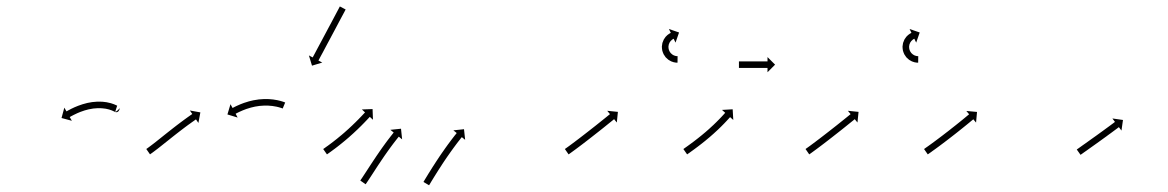

<svg xmlns="http://www.w3.org/2000/svg" viewBox="-20 -558 3576 588"><path d="M344.9 -220.7C340.8 -211.4 332.6 -215 332.6 -215L338.7 -234C337 -234.6 334.9 -234.7 333.1 -234.2C331.7 -233.8 330.5 -233.2 329.3 -232.2C326.8 -230.1 325.5 -227.1 325.7 -223.9C326.1 -215.7 326.8 -234.9 338.3 -234.2C338.7 -234.1 341.4 -232.7 340.3 -233.4C340.3 -233.4 340.3 -233.4 340.2 -233.4C340.2 -233.5 340.1 -233.5 340.1 -233.5C338.8 -234.3 337.5 -235 336.1 -235.7C336.1 -235.7 336 -235.7 336 -235.7C335.9 -235.7 335.8 -235.8 335.8 -235.8C333.6 -236.9 331.2 -237.8 328.9 -238.8C328.9 -238.8 328.8 -238.8 328.8 -238.8C328.7 -238.9 328.6 -238.9 328.6 -238.9C325.5 -240.1 322.3 -241.1 319.1 -242.1C319.1 -242.1 319 -242.1 318.9 -242.1C318.8 -242.1 318.8 -242.1 318.8 -242.1C314.9 -243.2 311 -244 307 -244.8C307 -244.8 306.9 -244.8 306.8 -244.8C306.8 -244.8 306.7 -244.9 306.7 -244.9C302.2 -245.6 297.7 -246.1 293.2 -246.5C293.2 -246.5 293.1 -246.5 293 -246.5C292.9 -246.5 292.9 -246.5 292.9 -246.5C288 -246.7 283.1 -246.8 278.3 -246.7C278.3 -246.7 278.2 -246.7 278.1 -246.7C278 -246.7 277.9 -246.7 277.9 -246.7C272.9 -246.5 267.8 -246 262.8 -245.4C262.8 -245.4 262.7 -245.4 262.6 -245.4C262.5 -245.4 262.5 -245.4 262.5 -245.4C257.4 -244.6 252.4 -243.7 247.4 -242.7C247.4 -242.7 247.3 -242.6 247.3 -242.6C247.2 -242.6 247.1 -242.6 247.1 -242.6C242.3 -241.4 237.5 -240.1 232.7 -238.7C232.7 -238.7 232.6 -238.7 232.6 -238.7C232.5 -238.7 232.5 -238.6 232.5 -238.6C228 -237.2 223.6 -235.7 219.2 -234C219.2 -234 219.2 -234 219.1 -234C219.1 -234 219 -233.9 219 -233.9C215.1 -232.4 211.2 -230.8 207.3 -229.1C207.3 -229.1 207.3 -229 207.3 -229C207.2 -229 207.2 -229 207.2 -229C203.9 -227.5 200.7 -226 197.5 -224.4C197.5 -224.4 197.5 -224.3 197.4 -224.3C197.4 -224.3 197.4 -224.3 197.4 -224.3C194.9 -223 192.4 -221.8 190 -220.4C190 -220.4 190 -220.4 190 -220.4C189.9 -220.4 189.9 -220.4 189.9 -220.4C188.4 -219.6 186.8 -218.7 185.2 -217.8L185.2 -217.8L185.2 -217.8C184.7 -217.5 184.1 -217.2 183.6 -216.9L177 -228.3L168.4 -196.6L200.1 -188.1L193.5 -199.5C194.1 -199.8 194.6 -200.1 195.1 -200.4L195.1 -200.4L195.1 -200.4C196.6 -201.2 198 -202.1 199.5 -202.9C199.5 -202.9 199.5 -202.9 199.5 -202.9C199.5 -202.8 199.5 -202.8 199.5 -202.8C201.8 -204.1 204.1 -205.3 206.5 -206.5C206.5 -206.5 206.4 -206.5 206.4 -206.5C206.4 -206.5 206.4 -206.4 206.4 -206.4C209.4 -207.9 212.5 -209.4 215.6 -210.8C215.6 -210.8 215.5 -210.8 215.5 -210.8C215.4 -210.8 215.4 -210.8 215.4 -210.8C219 -212.4 222.7 -213.9 226.4 -215.4C226.4 -215.4 226.4 -215.3 226.3 -215.3C226.3 -215.3 226.2 -215.3 226.2 -215.3C230.3 -216.8 234.5 -218.3 238.6 -219.6C238.6 -219.6 238.6 -219.6 238.5 -219.6C238.5 -219.6 238.4 -219.6 238.4 -219.6C242.8 -220.9 247.3 -222.1 251.8 -223.2C251.8 -223.2 251.7 -223.1 251.7 -223.1C251.6 -223.1 251.5 -223.1 251.5 -223.1C256.1 -224.1 260.8 -224.9 265.4 -225.6C265.4 -225.6 265.4 -225.6 265.3 -225.6C265.2 -225.6 265.1 -225.6 265.1 -225.6C269.7 -226.1 274.3 -226.5 279 -226.7C279 -226.7 278.9 -226.7 278.8 -226.7C278.7 -226.7 278.6 -226.7 278.6 -226.7C283 -226.8 287.4 -226.7 291.8 -226.5C291.8 -226.5 291.8 -226.5 291.7 -226.5C291.6 -226.5 291.5 -226.5 291.5 -226.5C295.5 -226.2 299.6 -225.7 303.6 -225.1C303.6 -225.1 303.5 -225.1 303.4 -225.1C303.3 -225.1 303.2 -225.2 303.2 -225.2C306.7 -224.5 310.2 -223.7 313.7 -222.8C313.7 -222.8 313.6 -222.8 313.5 -222.8C313.4 -222.9 313.4 -222.9 313.4 -222.9C316.2 -222.1 318.9 -221.1 321.7 -220.1C321.7 -220.1 321.6 -220.2 321.6 -220.2C321.5 -220.2 321.4 -220.2 321.4 -220.2C323.4 -219.4 325.4 -218.6 327.3 -217.7C327.3 -217.7 327.2 -217.7 327.2 -217.8C327.1 -217.8 327 -217.8 327 -217.8C328.1 -217.3 329.2 -216.7 330.2 -216.2C330.2 -216.2 330.1 -216.2 330.1 -216.2C330 -216.2 330 -216.3 330 -216.3C338.2 -211.3 352.5 -237.9 344.9 -220.7Z M429.5 -102.8C429 -102.4 428.5 -102.1 428 -101.7L439.4 -85.3C439.9 -85.6 440.4 -86 440.9 -86.3L440.9 -86.3L440.9 -86.4C442.4 -87.4 443.9 -88.4 445.4 -89.5C445.4 -89.5 445.4 -89.5 445.4 -89.5C445.4 -89.5 445.4 -89.5 445.4 -89.5C447.7 -91.2 450 -92.8 452.2 -94.5C452.2 -94.5 452.3 -94.5 452.3 -94.6C452.3 -94.6 452.3 -94.6 452.3 -94.6C455.3 -96.8 458.2 -99 461.1 -101.3L461.2 -101.3L461.2 -101.3C464.7 -104 468.2 -106.7 471.6 -109.5L471.6 -109.5L471.6 -109.5C475.5 -112.6 479.4 -115.7 483.3 -118.8C487.5 -122.1 491.6 -125.4 495.8 -128.7C500.1 -132.2 504.4 -135.6 508.7 -139L508.7 -139L508.7 -139C513.1 -142.5 517.4 -145.9 521.8 -149.3L521.8 -149.3L521.8 -149.3C526 -152.6 530.2 -155.9 534.5 -159.1L534.5 -159.1L534.5 -159.1C538.5 -162.2 542.5 -165.2 546.5 -168.2L546.5 -168.2L546.5 -168.2C550.1 -170.9 553.7 -173.6 557.4 -176.3L557.4 -176.2L557.4 -176.2C560.4 -178.5 563.5 -180.7 566.7 -182.9L566.6 -182.9L566.6 -182.9C569 -184.6 571.4 -186.3 573.9 -188L573.8 -188L573.8 -188C575.4 -189.1 577 -190.2 578.5 -191.3L578.5 -191.3L578.5 -191.3C579.1 -191.6 579.6 -192 580.2 -192.4L587.6 -181.5L593.6 -213.8L561.4 -219.7L568.9 -208.9C568.3 -208.5 567.7 -208.1 567.2 -207.7L567.2 -207.7L567.2 -207.7C565.6 -206.6 564 -205.5 562.4 -204.4L562.4 -204.4L562.4 -204.4C559.9 -202.7 557.5 -201 555 -199.2L555 -199.2L555 -199.2C551.9 -197 548.7 -194.7 545.6 -192.4L545.6 -192.4L545.6 -192.4C541.9 -189.7 538.2 -187 534.5 -184.2L534.5 -184.2L534.5 -184.2C530.4 -181.2 526.4 -178.1 522.3 -175L522.3 -175L522.3 -175C518 -171.7 513.7 -168.4 509.5 -165.1L509.5 -165L509.4 -165C505.1 -161.6 500.7 -158.2 496.3 -154.7L496.3 -154.7L496.3 -154.7C492 -151.3 487.6 -147.8 483.3 -144.4C479.2 -141 475 -137.7 470.8 -134.4C467 -131.3 463.1 -128.2 459.2 -125.2L459.3 -125.2L459.3 -125.2C455.8 -122.5 452.4 -119.8 448.9 -117.1L448.9 -117.1L449 -117.2C446.1 -114.9 443.2 -112.7 440.3 -110.6C440.3 -110.6 440.3 -110.6 440.3 -110.6C440.3 -110.6 440.3 -110.6 440.3 -110.6C438.1 -109 435.9 -107.3 433.7 -105.7C433.7 -105.7 433.7 -105.7 433.7 -105.7C433.7 -105.7 433.7 -105.7 433.7 -105.7C432.3 -104.7 430.9 -103.7 429.5 -102.7L429.5 -102.8ZM844.8 -226C845.1 -225.9 845.4 -225.8 845.7 -225.6L853.4 -244.1C853.1 -244.2 852.8 -244.3 852.5 -244.5C852.5 -244.5 852.5 -244.5 852.4 -244.5C852.4 -244.5 852.3 -244.5 852.3 -244.5C850.8 -245.1 849.3 -245.7 847.8 -246.2C847.8 -246.2 847.7 -246.3 847.7 -246.3C847.6 -246.3 847.6 -246.3 847.6 -246.3C845.1 -247.1 842.5 -247.9 840 -248.6C840 -248.6 840 -248.7 839.9 -248.7C839.9 -248.7 839.8 -248.7 839.8 -248.7C836.4 -249.6 833.1 -250.4 829.7 -251.1C829.7 -251.1 829.6 -251.1 829.6 -251.2C829.5 -251.2 829.4 -251.2 829.4 -251.2C825.4 -252 821.3 -252.6 817.2 -253.2C817.2 -253.2 817.1 -253.2 817.1 -253.2C817 -253.2 816.9 -253.3 816.9 -253.3C812.3 -253.8 807.7 -254.2 803.1 -254.5C803.1 -254.5 803 -254.5 803 -254.5C802.9 -254.5 802.8 -254.5 802.8 -254.5C797.9 -254.7 792.9 -254.7 787.9 -254.6C787.9 -254.6 787.9 -254.6 787.8 -254.6C787.7 -254.6 787.7 -254.6 787.7 -254.6C782.5 -254.4 777.4 -254 772.3 -253.5C772.3 -253.5 772.3 -253.5 772.2 -253.5C772.1 -253.4 772 -253.4 772 -253.4C766.9 -252.8 761.9 -252 756.8 -251C756.8 -251 756.7 -251 756.7 -251C756.6 -251 756.5 -251 756.5 -251C751.7 -249.9 746.8 -248.8 741.9 -247.5C741.9 -247.5 741.9 -247.5 741.8 -247.5C741.8 -247.5 741.7 -247.4 741.7 -247.4C737.2 -246.1 732.7 -244.7 728.3 -243.2C728.3 -243.2 728.2 -243.2 728.2 -243.2C728.1 -243.2 728.1 -243.2 728.1 -243.2C724.1 -241.7 720.2 -240.3 716.3 -238.7C716.3 -238.7 716.2 -238.7 716.2 -238.7C716.1 -238.6 716.1 -238.6 716.1 -238.6C712.8 -237.2 709.5 -235.8 706.3 -234.3C706.3 -234.3 706.2 -234.3 706.2 -234.3C706.2 -234.3 706.2 -234.3 706.2 -234.3C703.7 -233.1 701.2 -231.9 698.7 -230.7C698.7 -230.7 698.7 -230.6 698.6 -230.6C698.6 -230.6 698.6 -230.6 698.6 -230.6C697 -229.8 695.4 -229 693.9 -228.2C693.9 -228.2 693.8 -228.2 693.8 -228.1C693.8 -228.1 693.8 -228.1 693.8 -228.1C693.3 -227.8 692.7 -227.6 692.2 -227.3L685.9 -238.9L676.5 -207.5L707.8 -198L701.6 -209.6C702.2 -209.9 702.7 -210.2 703.2 -210.5C703.2 -210.5 703.2 -210.5 703.2 -210.5C703.2 -210.5 703.2 -210.5 703.2 -210.5C704.7 -211.3 706.2 -212 707.7 -212.8C707.7 -212.8 707.7 -212.8 707.6 -212.8C707.6 -212.8 707.6 -212.8 707.6 -212.8C710 -213.9 712.3 -215.1 714.7 -216.2C714.7 -216.2 714.7 -216.2 714.6 -216.1C714.6 -216.1 714.6 -216.1 714.6 -216.1C717.6 -217.5 720.7 -218.9 723.9 -220.2C723.9 -220.2 723.8 -220.2 723.8 -220.2C723.7 -220.1 723.7 -220.1 723.7 -220.1C727.4 -221.6 731.1 -223 734.9 -224.4C734.9 -224.4 734.8 -224.3 734.8 -224.3C734.7 -224.3 734.7 -224.3 734.7 -224.3C738.8 -225.7 743.1 -227 747.3 -228.2C747.3 -228.2 747.2 -228.2 747.2 -228.2C747.1 -228.2 747.1 -228.2 747.1 -228.2C751.6 -229.4 756.1 -230.4 760.7 -231.4C760.7 -231.4 760.6 -231.4 760.6 -231.4C760.5 -231.4 760.5 -231.4 760.5 -231.4C765.2 -232.2 769.9 -233 774.6 -233.6C774.6 -233.6 774.6 -233.6 774.5 -233.6C774.4 -233.6 774.4 -233.6 774.4 -233.6C779.1 -234.1 783.8 -234.4 788.6 -234.6C788.6 -234.6 788.5 -234.6 788.5 -234.6C788.4 -234.6 788.3 -234.6 788.3 -234.6C792.9 -234.7 797.5 -234.7 802.1 -234.5C802.1 -234.5 802 -234.5 802 -234.5C801.9 -234.5 801.8 -234.5 801.8 -234.5C806.1 -234.3 810.4 -233.9 814.6 -233.4C814.6 -233.4 814.6 -233.4 814.5 -233.4C814.4 -233.4 814.4 -233.4 814.4 -233.4C818.1 -232.9 821.9 -232.3 825.6 -231.5C825.6 -231.5 825.6 -231.6 825.5 -231.6C825.5 -231.6 825.4 -231.6 825.4 -231.6C828.5 -230.9 831.6 -230.2 834.7 -229.4C834.7 -229.4 834.6 -229.4 834.6 -229.4C834.5 -229.4 834.5 -229.4 834.5 -229.4C836.7 -228.8 839 -228.1 841.3 -227.3C841.3 -227.3 841.2 -227.3 841.2 -227.4C841.1 -227.4 841.1 -227.4 841.1 -227.4C842.4 -226.9 843.7 -226.5 845 -226C845 -226 844.9 -226 844.9 -226C844.8 -226 844.8 -226 844.8 -226ZM1037.6 -527.2C1037.9 -527.8 1038.2 -528.4 1038.5 -529L1020.8 -538.3C1020.5 -537.7 1020.2 -537.2 1019.9 -536.6C1019 -534.9 1018.2 -533.3 1017.3 -531.6C1015.9 -529 1014.6 -526.5 1013.2 -523.9C1011.4 -520.5 1009.7 -517.2 1007.9 -513.9C1005.8 -509.9 1003.7 -506 1001.6 -502C999.2 -497.6 996.9 -493.2 994.6 -488.8C992.1 -484.1 989.6 -479.4 987 -474.7C984.5 -469.9 981.9 -465 979.3 -460.2C976.7 -455.3 974.1 -450.4 971.5 -445.6C969 -440.9 966.5 -436.2 964 -431.5C961.6 -427.1 959.3 -422.7 956.9 -418.3C954.8 -414.3 952.7 -410.4 950.6 -406.5C948.9 -403.1 947.1 -399.8 945.3 -396.5C943.9 -393.9 942.6 -391.3 941.2 -388.8C940.3 -387.1 939.4 -385.5 938.5 -383.8C938.2 -383.2 937.9 -382.7 937.6 -382.1L926 -388.3L935.5 -356.9L966.9 -366.4L955.2 -372.6C955.6 -373.2 955.9 -373.8 956.2 -374.4C957.1 -376.1 957.9 -377.7 958.8 -379.4C960.2 -381.9 961.6 -384.5 962.9 -387.1C964.7 -390.4 966.5 -393.7 968.3 -397C970.4 -401 972.5 -404.9 974.6 -408.9C976.9 -413.3 979.3 -417.7 981.6 -422.1C984.1 -426.8 986.6 -431.5 989.2 -436.2C991.7 -441 994.3 -445.9 996.9 -450.7C999.5 -455.6 1002.1 -460.5 1004.7 -465.3C1007.2 -470 1009.7 -474.7 1012.2 -479.4C1014.6 -483.8 1016.9 -488.2 1019.2 -492.7C1021.3 -496.6 1023.4 -500.5 1025.5 -504.5C1027.3 -507.8 1029.1 -511.2 1030.9 -514.5C1032.2 -517.1 1033.6 -519.7 1035 -522.2C1035.8 -523.9 1036.7 -525.6 1037.6 -527.2Z M971.4 -102.7C970.9 -102.4 970.4 -102 969.8 -101.6L981.3 -85.2C981.8 -85.6 982.4 -86 982.9 -86.3L982.9 -86.3L982.9 -86.3C984.4 -87.4 985.9 -88.5 987.4 -89.5L987.4 -89.5L987.4 -89.5C989.8 -91.2 992.1 -92.9 994.4 -94.5L994.4 -94.6L994.5 -94.6C997.5 -96.8 1000.4 -99 1003.4 -101.2C1003.4 -101.2 1003.4 -101.2 1003.4 -101.2C1003.5 -101.2 1003.5 -101.2 1003.5 -101.2C1007 -103.8 1010.5 -106.5 1014 -109.2C1014 -109.2 1014 -109.2 1014 -109.2C1014 -109.2 1014 -109.2 1014 -109.2C1017.9 -112.2 1021.7 -115.3 1025.5 -118.3C1025.5 -118.3 1025.6 -118.3 1025.6 -118.3C1025.6 -118.3 1025.6 -118.4 1025.6 -118.4C1029.7 -121.7 1033.7 -125 1037.7 -128.3C1037.7 -128.3 1037.7 -128.3 1037.8 -128.4C1037.8 -128.4 1037.8 -128.4 1037.8 -128.4C1041.9 -131.9 1046 -135.4 1050.1 -138.9C1050.1 -138.9 1050.1 -138.9 1050.1 -139C1050.1 -139 1050.1 -139 1050.1 -139C1054.2 -142.6 1058.2 -146.2 1062.2 -149.8C1062.2 -149.8 1062.2 -149.8 1062.2 -149.8C1062.3 -149.8 1062.3 -149.9 1062.3 -149.9C1066.1 -153.4 1069.9 -157 1073.7 -160.6C1073.7 -160.6 1073.7 -160.6 1073.8 -160.6C1073.8 -160.6 1073.8 -160.6 1073.8 -160.6C1077.3 -164 1080.8 -167.5 1084.3 -170.9C1084.3 -170.9 1084.3 -170.9 1084.3 -170.9C1084.3 -170.9 1084.4 -170.9 1084.4 -170.9C1087.5 -174.1 1090.6 -177.2 1093.6 -180.3L1093.7 -180.3L1093.7 -180.3C1096.3 -183 1098.9 -185.7 1101.4 -188.4L1101.4 -188.4L1101.5 -188.4C1103.4 -190.5 1105.4 -192.6 1107.4 -194.7L1107.4 -194.7L1107.4 -194.7C1108.7 -196 1109.9 -197.4 1111.2 -198.7C1111.7 -199.2 1112.1 -199.7 1112.5 -200.2L1122.2 -191.2L1121 -224L1088.3 -222.8L1097.9 -213.8C1097.5 -213.3 1097 -212.9 1096.6 -212.4C1095.3 -211 1094.1 -209.7 1092.8 -208.4L1092.8 -208.4L1092.8 -208.4C1090.9 -206.3 1088.9 -204.2 1087 -202.2L1087 -202.2L1087 -202.2C1084.4 -199.6 1081.9 -196.9 1079.3 -194.3L1079.4 -194.3L1079.4 -194.3C1076.3 -191.2 1073.3 -188.2 1070.2 -185.1C1070.2 -185.1 1070.2 -185.1 1070.2 -185.1C1070.3 -185.1 1070.3 -185.1 1070.3 -185.1C1066.8 -181.8 1063.4 -178.4 1059.9 -175.1C1059.9 -175.1 1059.9 -175.1 1059.9 -175.1C1060 -175.1 1060 -175.1 1060 -175.1C1056.2 -171.6 1052.5 -168 1048.7 -164.6C1048.7 -164.6 1048.7 -164.6 1048.7 -164.6C1048.7 -164.6 1048.8 -164.6 1048.8 -164.6C1044.8 -161 1040.9 -157.5 1036.9 -154C1036.9 -154 1036.9 -154 1036.9 -154C1036.9 -154 1037 -154 1037 -154C1033 -150.5 1028.9 -147.1 1024.9 -143.6C1024.9 -143.6 1024.9 -143.7 1024.9 -143.7C1024.9 -143.7 1024.9 -143.7 1024.9 -143.7C1021 -140.4 1017 -137.1 1013 -133.9C1013 -133.9 1013 -133.9 1013 -133.9C1013 -133.9 1013.1 -133.9 1013.1 -133.9C1009.3 -130.9 1005.5 -128 1001.7 -125C1001.7 -125 1001.7 -125 1001.7 -125C1001.8 -125 1001.8 -125 1001.8 -125C998.3 -122.4 994.9 -119.8 991.5 -117.2C991.5 -117.2 991.5 -117.2 991.5 -117.2C991.5 -117.2 991.5 -117.2 991.5 -117.2C988.6 -115 985.6 -112.9 982.7 -110.7L982.7 -110.7L982.7 -110.8C980.4 -109.1 978.1 -107.5 975.8 -105.8L975.9 -105.8L975.9 -105.8C974.4 -104.8 972.9 -103.8 971.4 -102.7L971.4 -102.7ZM1084.4 -6.7C1084.1 -6.2 1083.7 -5.7 1083.4 -5.1L1099.8 6.3C1100.2 5.7 1100.5 5.2 1100.9 4.7L1100.9 4.7L1100.9 4.7C1101.9 3.2 1103 1.7 1104 0.1L1104 0.1L1104 0.1C1105.6 -2.3 1107.2 -4.6 1108.8 -7L1108.8 -7L1108.8 -7.1C1110.9 -10.2 1112.9 -13.3 1115 -16.5L1115 -16.5L1115 -16.5C1117.4 -20.2 1119.8 -23.9 1122.3 -27.7C1125 -31.9 1127.7 -36.1 1130.4 -40.2L1130.4 -40.2L1130.4 -40.2C1133.4 -44.7 1136.3 -49.2 1139.2 -53.7L1139.2 -53.7L1139.2 -53.6C1142.3 -58.3 1145.4 -62.9 1148.5 -67.5L1148.5 -67.5L1148.4 -67.4C1151.6 -72 1154.7 -76.6 1157.8 -81.2L1157.8 -81.2L1157.8 -81.2C1160.9 -85.6 1164 -90 1167.1 -94.4L1167.1 -94.4L1167.1 -94.4C1170 -98.5 1173 -102.6 1175.9 -106.6L1175.9 -106.6L1175.9 -106.6C1178.6 -110.2 1181.3 -113.9 1184 -117.5L1184 -117.5L1184 -117.5C1186.3 -120.5 1188.6 -123.6 1191 -126.6L1191 -126.6L1191 -126.6C1192.8 -128.9 1194.6 -131.2 1196.4 -133.5L1196.4 -133.5L1196.4 -133.5C1197.6 -135 1198.8 -136.5 1200 -138L1200 -138L1200 -138C1200.4 -138.5 1200.8 -139 1201.3 -139.5L1211.5 -131.2L1208.1 -163.8L1175.5 -160.4L1185.7 -152.1C1185.3 -151.6 1184.9 -151.1 1184.4 -150.5L1184.4 -150.5L1184.4 -150.5C1183.2 -149 1182 -147.5 1180.8 -146L1180.8 -146L1180.8 -145.9C1178.9 -143.6 1177 -141.2 1175.2 -138.9L1175.2 -138.8L1175.2 -138.8C1172.8 -135.7 1170.4 -132.7 1168.1 -129.6L1168.1 -129.5L1168 -129.5C1165.3 -125.8 1162.5 -122.2 1159.8 -118.5L1159.8 -118.4L1159.8 -118.4C1156.8 -114.3 1153.8 -110.2 1150.8 -106L1150.8 -106L1150.8 -106C1147.6 -101.5 1144.5 -97.1 1141.4 -92.6L1141.4 -92.6L1141.4 -92.5C1138.2 -87.9 1135 -83.3 1131.9 -78.7L1131.9 -78.6L1131.9 -78.6C1128.8 -74 1125.7 -69.4 1122.6 -64.7L1122.6 -64.7L1122.6 -64.7C1119.6 -60.2 1116.6 -55.7 1113.7 -51.2L1113.7 -51.2L1113.7 -51.2C1110.9 -47 1108.2 -42.8 1105.5 -38.6C1103.1 -34.8 1100.6 -31.1 1098.2 -27.4L1098.2 -27.4L1098.2 -27.4C1096.2 -24.3 1094.1 -21.2 1092.1 -18.1L1092.1 -18.1L1092.1 -18.1C1090.6 -15.7 1089 -13.4 1087.4 -11L1087.4 -11.1L1087.4 -11.1C1086.4 -9.6 1085.4 -8.1 1084.4 -6.7L1084.4 -6.7ZM1277.9 -2.6C1277.6 -2 1277.2 -1.4 1276.9 -0.8L1294 9.4C1294.4 8.8 1294.7 8.3 1295.1 7.7C1296 6.1 1297 4.5 1298 2.9L1298 2.9L1298 2.9C1299.5 0.4 1301 -2.2 1302.5 -4.7L1302.5 -4.6L1302.5 -4.6C1304.5 -7.9 1306.5 -11.1 1308.5 -14.4L1308.5 -14.4L1308.4 -14.3C1310.8 -18.2 1313.2 -22 1315.6 -25.8L1315.6 -25.8L1315.6 -25.8C1318.2 -30 1320.9 -34.3 1323.6 -38.5L1323.6 -38.5L1323.6 -38.5C1326.5 -43 1329.4 -47.5 1332.4 -52L1332.3 -52L1332.3 -52C1335.4 -56.7 1338.5 -61.3 1341.5 -65.9L1341.5 -65.9L1341.5 -65.9C1344.6 -70.5 1347.8 -75.1 1350.9 -79.7L1350.9 -79.6L1350.9 -79.6C1354 -84 1357.1 -88.5 1360.2 -92.9L1360.2 -92.8L1360.1 -92.8C1363.1 -96.9 1366 -101 1369 -105.1L1369 -105.1L1369 -105.1C1371.7 -108.7 1374.4 -112.3 1377.1 -116L1377.1 -115.9L1377 -115.9C1379.4 -119 1381.7 -122 1384 -125.1L1384 -125L1384 -125C1385.8 -127.4 1387.6 -129.7 1389.5 -132L1389.4 -132L1389.4 -132C1390.6 -133.5 1391.8 -135 1393 -136.5L1393 -136.4L1393 -136.4C1393.4 -137 1393.8 -137.5 1394.3 -138L1404.5 -129.8L1401 -162.3L1368.4 -158.8L1378.7 -150.6C1378.2 -150 1377.8 -149.5 1377.4 -149L1377.4 -149L1377.4 -148.9C1376.2 -147.4 1375 -145.9 1373.8 -144.4L1373.8 -144.4L1373.7 -144.4C1371.9 -142 1370 -139.7 1368.2 -137.3L1368.2 -137.3L1368.2 -137.3C1365.8 -134.2 1363.5 -131.1 1361.1 -128L1361.1 -128L1361.1 -128C1358.3 -124.3 1355.6 -120.6 1352.9 -116.9L1352.9 -116.9L1352.8 -116.9C1349.8 -112.8 1346.8 -108.6 1343.9 -104.5L1343.9 -104.4L1343.8 -104.4C1340.7 -100 1337.6 -95.5 1334.5 -91L1334.4 -91L1334.4 -91C1331.2 -86.4 1328.1 -81.7 1324.9 -77.1L1324.9 -77L1324.9 -77C1321.8 -72.4 1318.7 -67.7 1315.6 -63L1315.6 -63L1315.6 -63C1312.6 -58.4 1309.7 -53.9 1306.8 -49.3L1306.8 -49.3L1306.7 -49.3C1304 -45 1301.3 -40.7 1298.6 -36.4L1298.6 -36.4L1298.6 -36.4C1296.2 -32.6 1293.8 -28.7 1291.4 -24.9L1291.4 -24.8L1291.4 -24.8C1289.4 -21.6 1287.4 -18.3 1285.4 -15L1285.4 -15L1285.4 -15C1283.9 -12.5 1282.4 -10 1280.8 -7.5L1280.8 -7.4L1280.8 -7.4C1279.9 -5.8 1278.9 -4.2 1277.9 -2.6Z M1711.5 -102.7C1711 -102.4 1710.4 -102 1709.9 -101.7L1721.3 -85.2C1721.9 -85.6 1722.4 -86 1722.9 -86.3L1722.9 -86.3L1722.9 -86.3C1724.4 -87.4 1725.9 -88.4 1727.4 -89.5L1727.4 -89.5L1727.4 -89.5C1729.7 -91.2 1732.1 -92.9 1734.4 -94.6L1734.4 -94.6L1734.4 -94.6C1737.4 -96.8 1740.4 -99 1743.4 -101.2L1743.4 -101.2L1743.4 -101.2C1747 -103.9 1750.5 -106.6 1754.1 -109.2L1754.1 -109.2L1754.1 -109.2C1758.1 -112.2 1762 -115.2 1766 -118.2L1766 -118.2L1766 -118.2C1770.2 -121.5 1774.4 -124.7 1778.6 -127.9L1778.6 -127.9L1778.6 -127.9C1783 -131.3 1787.3 -134.7 1791.6 -138L1791.6 -138L1791.6 -138C1795.9 -141.4 1800.3 -144.8 1804.6 -148.2L1804.6 -148.2L1804.6 -148.2C1808.8 -151.5 1812.9 -154.7 1817.1 -158L1817.1 -158L1817.1 -158C1821 -161.1 1824.9 -164.2 1828.8 -167.3L1828.8 -167.3L1828.8 -167.3C1832.3 -170.1 1835.7 -172.9 1839.2 -175.7L1839.2 -175.7L1839.2 -175.7C1842.2 -178 1845.1 -180.4 1848 -182.8C1850.3 -184.6 1852.5 -186.4 1854.8 -188.2C1856.2 -189.4 1857.7 -190.6 1859.1 -191.8C1859.6 -192.2 1860.1 -192.6 1860.7 -193L1869 -182.8L1872.3 -215.4L1839.7 -218.7L1848 -208.5C1847.5 -208.1 1847 -207.7 1846.5 -207.3C1845 -206.1 1843.6 -204.9 1842.2 -203.8C1839.9 -201.9 1837.7 -200.1 1835.4 -198.3C1832.5 -196 1829.6 -193.6 1826.7 -191.3L1826.7 -191.3L1826.7 -191.3C1823.2 -188.5 1819.8 -185.7 1816.3 -183L1816.3 -183L1816.3 -183C1812.4 -179.9 1808.6 -176.8 1804.7 -173.7L1804.7 -173.7L1804.7 -173.7C1800.5 -170.4 1796.4 -167.2 1792.2 -163.9L1792.2 -163.9L1792.2 -163.9C1787.9 -160.5 1783.6 -157.2 1779.3 -153.8L1779.3 -153.8L1779.3 -153.8C1775 -150.5 1770.7 -147.1 1766.4 -143.8L1766.4 -143.8L1766.4 -143.8C1762.2 -140.6 1758 -137.3 1753.8 -134.1L1753.8 -134.1L1753.8 -134.1C1749.9 -131.2 1746 -128.2 1742 -125.2L1742.1 -125.2L1742.1 -125.2C1738.5 -122.6 1735 -119.9 1731.5 -117.3L1731.5 -117.3L1731.5 -117.3C1728.5 -115.1 1725.6 -112.9 1722.6 -110.7L1722.6 -110.7L1722.6 -110.7C1720.3 -109.1 1718 -107.4 1715.8 -105.8L1715.8 -105.8L1715.8 -105.8C1714.3 -104.8 1712.9 -103.7 1711.4 -102.7L1711.5 -102.7ZM2053.7 -366C2054.1 -366 2054.5 -366 2054.9 -366L2055.1 -386C2054.7 -386 2054.4 -386 2054.1 -386C2054.1 -386 2054.1 -386 2054.2 -386C2054.2 -386 2054.3 -386 2054.3 -386C2053.4 -386 2052.5 -386.1 2051.6 -386.2C2051.6 -386.2 2051.7 -386.2 2051.8 -386.2C2051.9 -386.2 2052 -386.2 2052 -386.2C2050.6 -386.3 2049.2 -386.6 2047.9 -386.9C2047.9 -386.9 2048 -386.9 2048.1 -386.8C2048.3 -386.8 2048.4 -386.8 2048.4 -386.8C2046.6 -387.3 2044.9 -387.9 2043.3 -388.5C2043.3 -388.5 2043.4 -388.5 2043.6 -388.4C2043.7 -388.4 2043.8 -388.3 2043.8 -388.3C2041.9 -389.2 2040.1 -390.3 2038.3 -391.5C2038.3 -391.5 2038.4 -391.4 2038.6 -391.3C2038.7 -391.2 2038.9 -391.1 2038.9 -391.1C2037 -392.5 2035.2 -394.1 2033.6 -395.9C2033.6 -395.9 2033.7 -395.7 2033.9 -395.6C2034 -395.4 2034.1 -395.3 2034.1 -395.3C2032.5 -397.3 2031.1 -399.4 2029.9 -401.6C2029.9 -401.6 2029.9 -401.4 2030 -401.2C2030.1 -401 2030.2 -400.9 2030.2 -400.9C2029.1 -403.2 2028.2 -405.7 2027.6 -408.3C2027.6 -408.3 2027.6 -408.1 2027.7 -407.9C2027.7 -407.7 2027.8 -407.5 2027.8 -407.5C2027.3 -410 2027 -412.6 2027 -415.2C2027 -415.2 2027 -415 2027 -414.8C2027 -414.6 2027 -414.4 2027 -414.4C2027.2 -416.9 2027.5 -419.4 2028.1 -421.9C2028.1 -421.9 2028.1 -421.7 2028 -421.5C2028 -421.3 2027.9 -421.1 2027.9 -421.1C2028.6 -423.4 2029.5 -425.6 2030.6 -427.8C2030.6 -427.8 2030.5 -427.6 2030.4 -427.5C2030.3 -427.3 2030.2 -427.1 2030.2 -427.1C2031.3 -429 2032.5 -430.7 2033.9 -432.4C2033.9 -432.4 2033.8 -432.3 2033.7 -432.2C2033.5 -432.1 2033.4 -431.9 2033.4 -431.9C2034.7 -433.3 2035.9 -434.5 2037.3 -435.7C2037.3 -435.7 2037.2 -435.7 2037.1 -435.6C2037 -435.5 2036.9 -435.4 2036.9 -435.4C2038 -436.3 2039.1 -437.1 2040.3 -437.9C2040.3 -437.9 2040.2 -437.8 2040.1 -437.8C2040 -437.7 2040 -437.7 2040 -437.7C2040.7 -438.1 2041.5 -438.6 2042.3 -439C2042.3 -439 2042.3 -439 2042.2 -438.9C2042.2 -438.9 2042.1 -438.9 2042.1 -438.9C2042.4 -439.1 2042.8 -439.2 2043.1 -439.4L2048.8 -427.5L2059.6 -458.5L2028.6 -469.2L2034.3 -457.4C2034 -457.2 2033.6 -457 2033.2 -456.8C2033.2 -456.8 2033.2 -456.8 2033.1 -456.8C2033.1 -456.7 2033 -456.7 2033 -456.7C2031.9 -456.1 2030.8 -455.5 2029.7 -454.8C2029.7 -454.8 2029.6 -454.8 2029.5 -454.7C2029.4 -454.7 2029.4 -454.6 2029.4 -454.6C2027.7 -453.5 2026.1 -452.4 2024.5 -451.1C2024.5 -451.1 2024.4 -451 2024.3 -451C2024.2 -450.9 2024.1 -450.8 2024.1 -450.8C2022.2 -449.1 2020.4 -447.3 2018.6 -445.4C2018.6 -445.4 2018.5 -445.2 2018.4 -445.1C2018.3 -445 2018.2 -444.9 2018.2 -444.9C2016.3 -442.5 2014.6 -440 2013 -437.3C2013 -437.3 2012.9 -437.2 2012.9 -437C2012.8 -436.9 2012.7 -436.7 2012.7 -436.7C2011.2 -433.7 2009.9 -430.5 2008.9 -427.2C2008.9 -427.2 2008.8 -427 2008.7 -426.9C2008.7 -426.7 2008.6 -426.5 2008.6 -426.5C2007.8 -423 2007.3 -419.4 2007 -415.8C2007 -415.8 2007 -415.6 2007 -415.4C2007 -415.2 2007 -415 2007 -415C2007.1 -411.3 2007.4 -407.6 2008.1 -403.9C2008.1 -403.9 2008.1 -403.7 2008.2 -403.5C2008.2 -403.3 2008.2 -403.1 2008.2 -403.1C2009.2 -399.5 2010.5 -395.9 2012.1 -392.5C2012.1 -392.5 2012.1 -392.3 2012.2 -392.2C2012.3 -392 2012.4 -391.8 2012.4 -391.8C2014.2 -388.6 2016.3 -385.6 2018.5 -382.7C2018.5 -382.7 2018.7 -382.6 2018.8 -382.4C2018.9 -382.3 2019.1 -382.1 2019.1 -382.1C2021.4 -379.7 2023.9 -377.4 2026.6 -375.3C2026.6 -375.3 2026.8 -375.2 2026.9 -375.1C2027 -375 2027.2 -374.8 2027.2 -374.8C2029.7 -373.2 2032.4 -371.6 2035.1 -370.3C2035.1 -370.3 2035.3 -370.2 2035.4 -370.2C2035.6 -370.1 2035.7 -370 2035.7 -370C2038.1 -369.1 2040.5 -368.2 2043 -367.5C2043 -367.5 2043.1 -367.5 2043.3 -367.4C2043.4 -367.4 2043.5 -367.4 2043.5 -367.4C2045.5 -367 2047.4 -366.6 2049.4 -366.3C2049.4 -366.3 2049.4 -366.3 2049.5 -366.3C2049.6 -366.3 2049.7 -366.3 2049.7 -366.3C2051 -366.2 2052.2 -366.1 2053.5 -366C2053.5 -366 2053.5 -366 2053.6 -366C2053.6 -366 2053.7 -366 2053.7 -366Z M2074.4 -102.7C2073.9 -102.3 2073.4 -102 2072.8 -101.6L2084.3 -85.2C2084.8 -85.6 2085.4 -86 2085.9 -86.3L2085.9 -86.3L2085.9 -86.3C2087.4 -87.4 2088.9 -88.5 2090.4 -89.5L2090.4 -89.5L2090.5 -89.5C2092.8 -91.2 2095.1 -92.9 2097.5 -94.6L2097.5 -94.6L2097.5 -94.6C2100.5 -96.7 2103.5 -98.9 2106.5 -101.1L2106.6 -101.2L2106.6 -101.2C2110.1 -103.8 2113.6 -106.4 2117.2 -109.1C2117.2 -109.1 2117.2 -109.1 2117.2 -109.1C2117.2 -109.1 2117.2 -109.1 2117.2 -109.1C2121.1 -112.1 2125 -115.1 2128.9 -118.1C2128.9 -118.1 2128.9 -118.1 2128.9 -118.1C2128.9 -118.1 2128.9 -118.1 2128.9 -118.1C2133 -121.4 2137.1 -124.6 2141.2 -127.9C2141.2 -127.9 2141.2 -128 2141.2 -128C2141.2 -128 2141.2 -128 2141.2 -128C2145.4 -131.4 2149.6 -134.9 2153.7 -138.4C2153.7 -138.4 2153.7 -138.4 2153.7 -138.4C2153.7 -138.4 2153.7 -138.4 2153.7 -138.4C2157.8 -142 2161.9 -145.5 2165.9 -149.1C2165.9 -149.1 2165.9 -149.1 2165.9 -149.1C2166 -149.1 2166 -149.2 2166 -149.2C2169.8 -152.7 2173.7 -156.2 2177.5 -159.8C2177.5 -159.8 2177.5 -159.8 2177.5 -159.8C2177.5 -159.8 2177.6 -159.8 2177.6 -159.8C2181.1 -163.2 2184.6 -166.6 2188.1 -170C2188.1 -170 2188.1 -170 2188.1 -170C2188.1 -170 2188.1 -170 2188.1 -170C2191.2 -173.1 2194.3 -176.2 2197.4 -179.4C2197.4 -179.4 2197.4 -179.4 2197.4 -179.4C2197.4 -179.4 2197.4 -179.4 2197.4 -179.4C2200 -182.1 2202.5 -184.8 2205 -187.4L2205.1 -187.5L2205.1 -187.5C2207 -189.6 2208.9 -191.7 2210.9 -193.8L2210.9 -193.8L2210.9 -193.8C2212.1 -195.2 2213.4 -196.5 2214.6 -197.9L2214.6 -197.9L2214.6 -197.9C2215 -198.4 2215.4 -198.9 2215.9 -199.3L2225.7 -190.6L2223.8 -223.3L2191.1 -221.4L2200.9 -212.6C2200.5 -212.2 2200.1 -211.7 2199.7 -211.2L2199.7 -211.2L2199.7 -211.2C2198.5 -209.9 2197.3 -208.6 2196.1 -207.2L2196.1 -207.2L2196.1 -207.2C2194.2 -205.2 2192.3 -203.1 2190.4 -201.1L2190.4 -201.1L2190.5 -201.1C2188 -198.5 2185.5 -195.9 2183 -193.3C2183 -193.3 2183 -193.3 2183 -193.3C2183 -193.3 2183 -193.3 2183 -193.3C2180.1 -190.3 2177 -187.2 2174 -184.2C2174 -184.2 2174 -184.2 2174 -184.2C2174.1 -184.3 2174.1 -184.3 2174.1 -184.3C2170.7 -180.9 2167.2 -177.6 2163.8 -174.3C2163.8 -174.3 2163.8 -174.3 2163.8 -174.3C2163.8 -174.4 2163.8 -174.4 2163.8 -174.4C2160.1 -170.9 2156.3 -167.4 2152.5 -164C2152.5 -164 2152.6 -164 2152.6 -164C2152.6 -164 2152.6 -164 2152.6 -164C2148.7 -160.5 2144.7 -157 2140.7 -153.6C2140.7 -153.6 2140.7 -153.6 2140.7 -153.6C2140.7 -153.6 2140.7 -153.6 2140.7 -153.6C2136.7 -150.2 2132.6 -146.8 2128.5 -143.4C2128.5 -143.4 2128.5 -143.4 2128.6 -143.5C2128.6 -143.5 2128.6 -143.5 2128.6 -143.5C2124.6 -140.2 2120.6 -137 2116.5 -133.8C2116.5 -133.8 2116.5 -133.8 2116.6 -133.8C2116.6 -133.8 2116.6 -133.9 2116.6 -133.9C2112.8 -130.9 2108.9 -127.9 2105.1 -125C2105.1 -125 2105.1 -125 2105.1 -125C2105.1 -125 2105.1 -125 2105.1 -125C2101.7 -122.4 2098.2 -119.8 2094.7 -117.3L2094.7 -117.3L2094.7 -117.3C2091.8 -115.1 2088.8 -112.9 2085.8 -110.8L2085.8 -110.8L2085.8 -110.8C2083.5 -109.2 2081.2 -107.5 2078.9 -105.9L2078.9 -105.9L2078.9 -105.9C2077.4 -104.8 2075.9 -103.8 2074.4 -102.7L2074.4 -102.7ZM2244 -370C2243.7 -370 2243.3 -370 2243 -370V-350C2243.3 -350 2243.7 -350 2244 -350C2244.9 -350 2245.8 -350 2246.8 -350C2248.2 -350 2249.6 -350 2251.1 -350C2252.9 -350 2254.8 -350 2256.7 -350C2258.9 -350 2261.1 -350 2263.3 -350C2265.8 -350 2268.2 -350 2270.7 -350C2273.3 -350 2276 -350 2278.6 -350C2281.3 -350 2284 -350 2286.7 -350C2289.5 -350 2292.2 -350 2294.9 -350C2297.5 -350 2300.2 -350 2302.8 -350C2305.3 -350 2307.7 -350 2310.2 -350C2312.4 -350 2314.6 -350 2316.8 -350C2318.7 -350 2320.6 -350 2322.4 -350C2323.9 -350 2325.3 -350 2326.7 -350C2327.7 -350 2328.6 -350 2329.5 -350C2329.8 -350 2330.2 -350 2330.5 -350V-336.8L2353.7 -360L2330.5 -383.2V-370C2330.2 -370 2329.8 -370 2329.5 -370C2328.6 -370 2327.7 -370 2326.7 -370C2325.3 -370 2323.9 -370 2322.4 -370C2320.6 -370 2318.7 -370 2316.8 -370C2314.6 -370 2312.4 -370 2310.2 -370C2307.7 -370 2305.3 -370 2302.8 -370C2300.2 -370 2297.5 -370 2294.9 -370C2292.2 -370 2289.5 -370 2286.7 -370C2284 -370 2281.3 -370 2278.6 -370C2276 -370 2273.3 -370 2270.7 -370C2268.2 -370 2265.8 -370 2263.3 -370C2261.1 -370 2258.9 -370 2256.7 -370C2254.8 -370 2252.9 -370 2251.1 -370C2249.6 -370 2248.2 -370 2246.8 -370C2245.8 -370 2244.9 -370 2244 -370Z M2448.5 -102.7C2448 -102.4 2447.4 -102 2446.9 -101.7L2458.3 -85.2C2458.9 -85.6 2459.4 -86 2459.9 -86.3L2459.9 -86.3L2459.9 -86.3C2461.4 -87.4 2462.9 -88.4 2464.4 -89.5L2464.4 -89.5L2464.4 -89.5C2466.7 -91.2 2469.1 -92.9 2471.4 -94.6L2471.4 -94.6L2471.4 -94.6C2474.4 -96.8 2477.4 -99 2480.4 -101.2L2480.4 -101.2L2480.4 -101.2C2484 -103.9 2487.5 -106.6 2491.1 -109.2L2491.1 -109.2L2491.1 -109.2C2495.1 -112.2 2499 -115.2 2503 -118.2L2503 -118.2L2503 -118.2C2507.2 -121.5 2511.4 -124.7 2515.6 -127.9L2515.6 -127.9L2515.6 -127.9C2520 -131.3 2524.3 -134.7 2528.6 -138L2528.6 -138L2528.6 -138C2532.9 -141.4 2537.3 -144.8 2541.6 -148.2L2541.6 -148.2L2541.6 -148.2C2545.8 -151.5 2549.9 -154.7 2554.1 -158L2554.1 -158L2554.1 -158C2558 -161.1 2561.9 -164.2 2565.8 -167.3L2565.8 -167.3L2565.8 -167.3C2569.3 -170.1 2572.7 -172.9 2576.2 -175.7L2576.2 -175.7L2576.2 -175.7C2579.2 -178 2582.1 -180.4 2585 -182.8C2587.3 -184.6 2589.5 -186.4 2591.8 -188.2C2593.2 -189.4 2594.7 -190.6 2596.1 -191.8C2596.6 -192.2 2597.1 -192.6 2597.7 -193L2606 -182.8L2609.3 -215.4L2576.7 -218.7L2585 -208.5C2584.5 -208.1 2584 -207.7 2583.5 -207.3C2582 -206.1 2580.6 -204.9 2579.2 -203.8C2576.9 -201.9 2574.7 -200.1 2572.4 -198.3C2569.5 -196 2566.6 -193.6 2563.7 -191.3L2563.7 -191.3L2563.7 -191.3C2560.2 -188.5 2556.8 -185.7 2553.3 -183L2553.3 -183L2553.3 -183C2549.4 -179.9 2545.6 -176.8 2541.7 -173.7L2541.7 -173.7L2541.7 -173.7C2537.5 -170.4 2533.4 -167.2 2529.2 -163.9L2529.2 -163.9L2529.2 -163.9C2524.9 -160.5 2520.6 -157.2 2516.3 -153.8L2516.3 -153.8L2516.3 -153.8C2512 -150.5 2507.7 -147.1 2503.4 -143.8L2503.4 -143.8L2503.4 -143.8C2499.2 -140.6 2495 -137.3 2490.8 -134.1L2490.8 -134.1L2490.8 -134.1C2486.9 -131.2 2483 -128.2 2479 -125.2L2479.1 -125.2L2479.1 -125.2C2475.5 -122.6 2472 -119.9 2468.5 -117.3L2468.5 -117.3L2468.5 -117.3C2465.5 -115.1 2462.6 -112.9 2459.6 -110.7L2459.6 -110.7L2459.6 -110.7C2457.3 -109.1 2455 -107.4 2452.8 -105.8L2452.8 -105.8L2452.8 -105.8C2451.3 -104.8 2449.9 -103.7 2448.4 -102.7L2448.5 -102.7ZM2790.7 -366C2791.1 -366 2791.5 -366 2791.9 -366L2792.1 -386C2791.7 -386 2791.4 -386 2791.1 -386C2791.1 -386 2791.1 -386 2791.2 -386C2791.2 -386 2791.3 -386 2791.3 -386C2790.4 -386 2789.5 -386.1 2788.6 -386.2C2788.6 -386.2 2788.7 -386.2 2788.8 -386.2C2788.9 -386.2 2789 -386.2 2789 -386.2C2787.6 -386.3 2786.2 -386.6 2784.9 -386.9C2784.9 -386.9 2785 -386.9 2785.1 -386.8C2785.3 -386.8 2785.4 -386.8 2785.4 -386.8C2783.6 -387.3 2781.9 -387.9 2780.3 -388.5C2780.3 -388.5 2780.4 -388.5 2780.6 -388.4C2780.7 -388.4 2780.8 -388.3 2780.8 -388.3C2778.9 -389.2 2777.1 -390.3 2775.3 -391.5C2775.3 -391.5 2775.4 -391.4 2775.6 -391.3C2775.7 -391.2 2775.9 -391.1 2775.9 -391.1C2774 -392.5 2772.2 -394.1 2770.6 -395.9C2770.6 -395.9 2770.7 -395.7 2770.9 -395.6C2771 -395.4 2771.1 -395.3 2771.1 -395.3C2769.5 -397.3 2768.1 -399.4 2766.9 -401.6C2766.9 -401.6 2766.9 -401.4 2767 -401.2C2767.1 -401 2767.2 -400.9 2767.2 -400.9C2766.1 -403.2 2765.2 -405.7 2764.6 -408.3C2764.6 -408.3 2764.6 -408.1 2764.7 -407.9C2764.7 -407.7 2764.8 -407.5 2764.8 -407.5C2764.3 -410 2764 -412.6 2764 -415.2C2764 -415.2 2764 -415 2764 -414.8C2764 -414.6 2764 -414.4 2764 -414.4C2764.2 -416.9 2764.5 -419.4 2765.1 -421.9C2765.1 -421.9 2765.1 -421.7 2765 -421.5C2765 -421.3 2764.9 -421.1 2764.9 -421.1C2765.6 -423.4 2766.5 -425.6 2767.6 -427.8C2767.6 -427.8 2767.5 -427.6 2767.4 -427.5C2767.3 -427.3 2767.2 -427.1 2767.2 -427.1C2768.3 -429 2769.5 -430.7 2770.9 -432.4C2770.9 -432.4 2770.8 -432.3 2770.7 -432.2C2770.5 -432.1 2770.4 -431.9 2770.4 -431.9C2771.7 -433.3 2772.9 -434.5 2774.3 -435.7C2774.3 -435.7 2774.2 -435.7 2774.1 -435.6C2774 -435.5 2773.9 -435.4 2773.9 -435.4C2775 -436.3 2776.1 -437.1 2777.3 -437.9C2777.3 -437.9 2777.2 -437.8 2777.1 -437.8C2777 -437.7 2777 -437.7 2777 -437.7C2777.7 -438.1 2778.5 -438.6 2779.3 -439C2779.3 -439 2779.3 -439 2779.2 -438.9C2779.2 -438.9 2779.1 -438.9 2779.1 -438.9C2779.4 -439.1 2779.8 -439.2 2780.1 -439.4L2785.8 -427.5L2796.6 -458.5L2765.6 -469.2L2771.3 -457.4C2771 -457.2 2770.6 -457 2770.2 -456.8C2770.2 -456.8 2770.2 -456.8 2770.1 -456.8C2770.1 -456.7 2770 -456.7 2770 -456.7C2768.9 -456.1 2767.8 -455.5 2766.7 -454.8C2766.7 -454.8 2766.6 -454.8 2766.5 -454.7C2766.4 -454.7 2766.4 -454.6 2766.4 -454.6C2764.7 -453.5 2763.1 -452.4 2761.5 -451.1C2761.5 -451.1 2761.4 -451 2761.3 -451C2761.2 -450.9 2761.1 -450.8 2761.1 -450.8C2759.2 -449.1 2757.4 -447.3 2755.6 -445.4C2755.6 -445.4 2755.5 -445.2 2755.4 -445.1C2755.3 -445 2755.2 -444.9 2755.2 -444.9C2753.3 -442.5 2751.6 -440 2750 -437.3C2750 -437.3 2749.9 -437.2 2749.9 -437C2749.8 -436.9 2749.7 -436.7 2749.7 -436.7C2748.2 -433.7 2746.9 -430.5 2745.9 -427.2C2745.9 -427.2 2745.8 -427 2745.7 -426.9C2745.7 -426.7 2745.6 -426.5 2745.6 -426.5C2744.8 -423 2744.3 -419.4 2744 -415.8C2744 -415.8 2744 -415.6 2744 -415.4C2744 -415.2 2744 -415 2744 -415C2744.1 -411.3 2744.4 -407.6 2745.1 -403.9C2745.1 -403.9 2745.1 -403.7 2745.2 -403.5C2745.2 -403.3 2745.2 -403.1 2745.2 -403.1C2746.2 -399.5 2747.5 -395.9 2749.1 -392.5C2749.1 -392.5 2749.1 -392.3 2749.2 -392.2C2749.3 -392 2749.4 -391.8 2749.4 -391.8C2751.2 -388.6 2753.3 -385.6 2755.5 -382.7C2755.5 -382.7 2755.7 -382.6 2755.8 -382.4C2755.9 -382.3 2756.1 -382.1 2756.1 -382.1C2758.4 -379.7 2760.9 -377.4 2763.6 -375.3C2763.6 -375.3 2763.8 -375.2 2763.9 -375.1C2764 -375 2764.2 -374.8 2764.2 -374.8C2766.7 -373.2 2769.4 -371.6 2772.1 -370.3C2772.1 -370.3 2772.3 -370.2 2772.4 -370.2C2772.6 -370.1 2772.7 -370 2772.7 -370C2775.1 -369.1 2777.5 -368.2 2780 -367.5C2780 -367.5 2780.1 -367.5 2780.3 -367.4C2780.4 -367.4 2780.5 -367.4 2780.5 -367.4C2782.5 -367 2784.4 -366.6 2786.4 -366.3C2786.4 -366.3 2786.4 -366.3 2786.5 -366.3C2786.6 -366.3 2786.7 -366.3 2786.7 -366.3C2788 -366.2 2789.2 -366.1 2790.5 -366C2790.5 -366 2790.5 -366 2790.6 -366C2790.6 -366 2790.7 -366 2790.7 -366Z M2811.5 -102.7C2810.9 -102.4 2810.4 -102 2809.9 -101.6L2821.3 -85.2C2821.8 -85.6 2822.4 -86 2822.9 -86.3L2822.9 -86.3L2822.9 -86.3C2824.4 -87.4 2825.9 -88.5 2827.5 -89.5L2827.5 -89.5L2827.5 -89.5C2829.8 -91.2 2832.2 -92.9 2834.5 -94.5L2834.5 -94.6L2834.5 -94.6C2837.6 -96.7 2840.6 -98.9 2843.6 -101.1L2843.6 -101.1L2843.6 -101.1C2847.2 -103.8 2850.8 -106.4 2854.4 -109L2854.4 -109L2854.4 -109C2858.4 -112 2862.3 -114.9 2866.3 -117.9L2866.3 -117.9L2866.3 -117.9C2870.5 -121.1 2874.8 -124.3 2879 -127.5L2879 -127.5L2879 -127.5C2883.4 -130.8 2887.7 -134.2 2892 -137.5L2892 -137.5L2892 -137.5C2896.4 -140.9 2900.7 -144.2 2905 -147.6L2905 -147.6L2905 -147.6C2909.2 -150.9 2913.3 -154.2 2917.5 -157.5L2917.5 -157.5L2917.5 -157.5C2921.4 -160.6 2925.3 -163.7 2929.1 -166.8L2929.1 -166.8L2929.1 -166.8C2932.6 -169.6 2936 -172.4 2939.5 -175.2L2939.5 -175.2L2939.5 -175.2C2942.4 -177.6 2945.3 -179.9 2948.2 -182.3L2948.2 -182.3L2948.2 -182.3C2950.4 -184.2 2952.7 -186 2954.9 -187.9L2954.9 -187.9L2954.9 -187.9C2956.3 -189.1 2957.8 -190.3 2959.2 -191.4C2959.7 -191.9 2960.2 -192.3 2960.7 -192.7L2969.2 -182.6L2972.1 -215.2L2939.4 -218.2L2947.9 -208.1C2947.4 -207.6 2946.9 -207.2 2946.4 -206.8C2945 -205.6 2943.5 -204.4 2942.1 -203.3L2942.1 -203.3L2942.1 -203.3C2939.9 -201.4 2937.7 -199.6 2935.5 -197.8L2935.5 -197.8L2935.5 -197.8C2932.6 -195.4 2929.7 -193 2926.9 -190.7L2926.9 -190.7L2926.9 -190.7C2923.4 -187.9 2920 -185.1 2916.6 -182.4L2916.6 -182.4L2916.6 -182.4C2912.7 -179.3 2908.9 -176.2 2905 -173.1L2905.1 -173.2L2905.1 -173.2C2900.9 -169.9 2896.8 -166.6 2892.6 -163.4L2892.7 -163.4L2892.7 -163.4C2888.4 -160 2884.1 -156.7 2879.8 -153.3L2879.8 -153.3L2879.8 -153.4C2875.5 -150 2871.2 -146.7 2866.9 -143.4L2866.9 -143.4L2866.9 -143.4C2862.7 -140.2 2858.5 -137.1 2854.3 -133.9L2854.3 -133.9L2854.3 -133.9C2850.4 -131 2846.4 -128 2842.5 -125.1L2842.5 -125.1L2842.5 -125.1C2839 -122.5 2835.4 -119.9 2831.9 -117.3L2831.9 -117.3L2831.9 -117.3C2828.9 -115.1 2825.9 -113 2822.9 -110.8L2822.9 -110.8L2822.9 -110.8C2820.6 -109.2 2818.2 -107.5 2815.9 -105.9L2815.9 -105.9L2815.9 -105.9C2814.4 -104.8 2813 -103.8 2811.5 -102.7L2811.5 -102.7Z M3279 -101.1C3278.5 -100.7 3278.1 -100.4 3277.6 -100.1L3289.2 -83.8C3289.7 -84.1 3290.1 -84.4 3290.5 -84.8C3291.8 -85.6 3293 -86.5 3294.3 -87.4C3296.2 -88.8 3298.2 -90.2 3300.1 -91.6C3302.7 -93.4 3305.2 -95.2 3307.7 -96.9C3310.7 -99.1 3313.7 -101.2 3316.6 -103.3C3320 -105.7 3323.3 -108 3326.6 -110.4C3330.2 -112.9 3333.7 -115.5 3337.3 -118C3340.9 -120.6 3344.6 -123.2 3348.3 -125.9C3351.9 -128.5 3355.6 -131.1 3359.2 -133.8L3359.2 -133.8L3359.2 -133.8C3362.7 -136.3 3366.3 -138.9 3369.8 -141.4L3369.8 -141.5L3369.8 -141.5C3373.1 -143.9 3376.4 -146.3 3379.6 -148.7L3379.7 -148.7L3379.7 -148.7C3382.6 -150.8 3385.5 -153 3388.5 -155.2L3388.5 -155.2L3388.5 -155.2C3391 -157 3393.4 -158.8 3395.9 -160.7C3397.8 -162.1 3399.7 -163.5 3401.6 -164.9C3402.8 -165.8 3404.1 -166.8 3405.3 -167.7C3405.7 -168 3406.2 -168.3 3406.6 -168.6L3414.5 -158.1L3419.1 -190.6L3386.7 -195.2L3394.6 -184.6C3394.2 -184.3 3393.7 -184 3393.3 -183.7C3392.1 -182.8 3390.9 -181.9 3389.7 -180.9C3387.8 -179.5 3385.9 -178.1 3384 -176.7C3381.5 -174.9 3379.1 -173.1 3376.6 -171.2L3376.6 -171.2L3376.6 -171.2C3373.7 -169.1 3370.7 -166.9 3367.8 -164.8L3367.8 -164.8L3367.8 -164.8C3364.6 -162.4 3361.3 -160 3358 -157.6L3358 -157.6L3358 -157.6C3354.5 -155.1 3351 -152.5 3347.5 -150L3347.5 -150L3347.5 -150C3343.9 -147.4 3340.2 -144.7 3336.6 -142.1C3332.9 -139.5 3329.3 -136.9 3325.6 -134.3C3322.1 -131.7 3318.6 -129.2 3315 -126.7C3311.7 -124.3 3308.4 -122 3305.1 -119.6C3302.1 -117.5 3299.1 -115.4 3296.1 -113.3C3293.6 -111.5 3291.1 -109.7 3288.6 -107.9C3286.6 -106.5 3284.7 -105.1 3282.7 -103.7C3281.5 -102.8 3280.2 -102 3279 -101.1Z"/></svg>

Font: FRB American Cursive Just Arrows
Style: Bold Italic
Weight: 700
Italic angle: -25°
Version: Version 2.0;Modular Font Editor K font №1